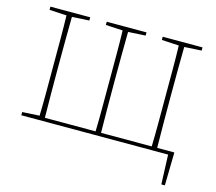

<svg xmlns="http://www.w3.org/2000/svg" viewBox="-118 -825 1300 1156"><g transform="rotate(15 532.0 -246.5)"><path d="M758 -657V-677H1006V-657L899 -651Q898 -581 897.5 -508Q897 -435 897 -355V-340Q897 -247 897.5 -170Q898 -93 899 -22H1006L1002 184H980L973 0H58V-20L165 -26Q167 -97 167 -168Q167 -239 167 -310V-367Q167 -438 167 -509.5Q167 -581 165 -651L58 -657V-677H306V-657L199 -651Q198 -581 197.5 -510.5Q197 -440 197 -367V-310Q197 -237 197.5 -165Q198 -93 199 -22H515Q517 -93 517 -170Q517 -247 517 -340V-355Q517 -435 517 -508Q517 -581 515 -651L409 -657V-677H657V-657L549 -651Q548 -581 547.5 -508Q547 -435 547 -355V-340Q547 -247 547.5 -170Q548 -93 549 -22H865Q867 -93 867 -170Q867 -247 867 -340V-355Q867 -435 867 -508Q867 -581 865 -651Z"/></g></svg>

Font: Source Serif Pro ExtraLight
Style: Regular
Weight: 200
Designer: Frank Grießhammer
Foundry: Adobe Systems Incorporated
Version: Version 3.001;hotconv 1.0.111;makeotfexe 2.5.65597